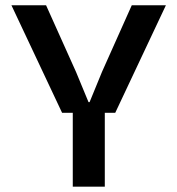

<svg xmlns="http://www.w3.org/2000/svg" viewBox="-20 -700 665 720"><path d="M212.9 -276.9 22.9 -680.2H152.8L265.1 -430.2L312 -316.9H315.9L362.8 -431.2L474.1 -680.2H602.1L412.1 -276.9H373V0H252.9V-276.9Z"/></svg>

Font: TASA Orbiter Deck SemiBold
Style: Regular
Weight: 600
Designer: Weizhong Zhang
Version: Version 1.000;Glyphs 3.1.2 (3151)